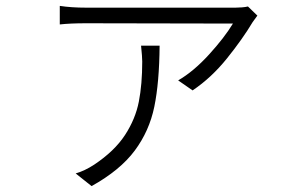

<svg xmlns="http://www.w3.org/2000/svg" viewBox="-20 -561 1040 652"><path d="M838 -486Q804 -429 751 -363Q698 -297 634 -254L585 -288Q637 -318 689.5 -375.5Q742 -433 771 -481L272 -482Q219 -482 183 -478V-541Q222 -535 272 -535H780Q790 -535 802 -536Q814 -537 822 -539L854 -508Q846 -497 838 -486ZM291 71 237 28Q268 19 300 -2Q369 -48 404.5 -102.5Q440 -157 451.5 -216Q463 -275 463 -352Q463 -368 459 -406H522Q521 -281 504 -198.5Q487 -116 437.5 -49.5Q388 17 291 71Z"/></svg>

Font: 寒蝉端黑体 Light
Style: Regular
Weight: 300
Designer: ChillDuanSans {Warren2060}; 
Source Han Sans {Ryoko NISHIZUKA 西塚涼子 (kana, bopomofo & ideographs); Paul D. Hunt (Latin, G
Foundry: ChillType&Adobe
Version: Version 1.300;Glyphs 3.3 (3306)